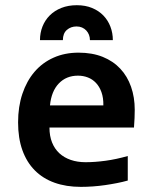

<svg xmlns="http://www.w3.org/2000/svg" viewBox="-20 -710 590 741"><path d="M500 -286.1Q500 -273.9 499.3 -254.4Q498.5 -234.9 497.1 -217.8H170.9Q170.9 -185.1 180.9 -160.2Q190.9 -135.3 209.2 -118.4Q227.5 -101.6 253.2 -92.8Q278.8 -84 310.1 -84Q346.2 -84 387.5 -89.6Q428.7 -95.2 473.1 -107.9V-13.2Q454.1 -7.8 431.6 -3.4Q409.2 1 385.7 4.4Q362.3 7.8 338.4 9.5Q314.5 11.2 292 11.2Q235.4 11.2 190.4 -4.9Q145.5 -21 114.3 -52.5Q83 -84 66.4 -130.4Q49.8 -176.8 49.8 -237.8Q49.8 -298.3 66.4 -347.9Q83 -397.5 113.3 -432.9Q143.6 -468.3 186.8 -487.5Q230 -506.8 283.2 -506.8Q335.9 -506.8 376.5 -490.5Q417 -474.1 444.3 -444.8Q471.7 -415.5 485.8 -375Q500 -334.5 500 -286.1ZM378.9 -303.2Q379.4 -332.5 371.6 -354.2Q363.8 -376 350.3 -390.1Q336.9 -404.3 319.1 -411.1Q301.3 -418 280.8 -418Q235.8 -418 207 -387.9Q178.2 -357.9 172.9 -303.2ZM134.3 -555.2Q134.3 -583 144 -607.7Q153.8 -632.3 172.1 -650.6Q190.4 -668.9 216.8 -679.4Q243.2 -689.9 276.4 -689.9Q309.6 -689.9 335.4 -679.2Q361.3 -668.5 379.2 -649.9Q397 -631.3 406.2 -606.9Q415.5 -582.5 415.5 -555.2H327.1Q327.1 -565.9 323.5 -575.4Q319.8 -585 313 -592.3Q306.2 -599.6 296.6 -603.8Q287.1 -607.9 275.4 -607.9Q253.4 -607.9 238 -594.5Q222.7 -581.1 222.7 -555.2ZM0 -496.1Z"/></svg>

Font: Code New Roman
Style: Bold
Weight: 700
Monospace: yes
Designer: Sam Radian
Foundry: Code New Roman
Version: Version 1.508 October 19, 2014